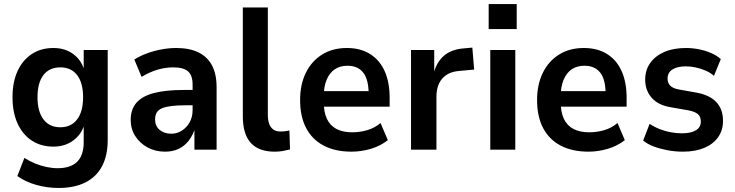

<svg xmlns="http://www.w3.org/2000/svg" viewBox="-20 -742 3642 952"><path d="M271 190Q214 190 160.5 175Q107 160 66 131L101 41Q126 57 154 68.5Q182 80 210.5 86Q239 92 266 92Q330 92 362.5 60Q395 28 395 -37V-124H398Q383 -74 342 -44.5Q301 -15 245 -15Q183 -15 137.5 -45Q92 -75 67 -130Q42 -185 42 -260Q42 -335 67 -389.5Q92 -444 137.5 -474Q183 -504 245 -504Q302 -504 342.5 -474.5Q383 -445 398 -394H395V-494H514V-47Q514 29 486 82Q458 135 403.5 162.5Q349 190 271 190ZM279 -111Q333 -111 362.5 -150Q392 -189 392 -260Q392 -331 362.5 -369.5Q333 -408 279 -408Q225 -408 195.5 -370Q166 -332 166 -260Q166 -189 195.5 -150Q225 -111 279 -111Z M798 10Q750 10 711.5 -11Q673 -32 650.5 -67.5Q628 -103 628 -147Q628 -199 656 -232Q684 -265 742.5 -280.5Q801 -296 893 -296H950V-220H903Q861 -220 831.5 -216.5Q802 -213 784 -205.5Q766 -198 757.5 -184.5Q749 -171 749 -150Q749 -117 771.5 -98Q794 -79 830 -79Q858 -79 882 -94.5Q906 -110 920.5 -136Q935 -162 935 -196V-322Q935 -369 912 -388.5Q889 -408 839 -408Q802 -408 763 -397Q724 -386 682 -361L646 -447Q675 -465 709 -477.5Q743 -490 780.5 -497Q818 -504 854 -504Q919 -504 963.5 -482.5Q1008 -461 1031 -418Q1054 -375 1054 -308V0H944V-103H946Q935 -69 915 -43.5Q895 -18 866 -4Q837 10 798 10Z M1342 10Q1263 10 1223.5 -33.5Q1184 -77 1184 -165V-705H1308V-172Q1308 -147 1314.5 -128.5Q1321 -110 1335 -100Q1349 -90 1371 -90Q1383 -90 1394.5 -91.5Q1406 -93 1415 -95L1418 -1Q1398 4 1380.5 7Q1363 10 1342 10Z M1723 10Q1642 10 1585 -20Q1528 -50 1498 -107Q1468 -164 1468 -246Q1468 -323 1496.5 -381Q1525 -439 1577 -471.5Q1629 -504 1700 -504Q1767 -504 1814.5 -474.5Q1862 -445 1887 -390Q1912 -335 1912 -256V-213H1568V-290H1823L1808 -273Q1808 -348 1781 -382Q1754 -416 1703 -416Q1666 -416 1640 -398.5Q1614 -381 1599.5 -346.5Q1585 -312 1585 -260V-240Q1585 -186 1601 -152.5Q1617 -119 1648.5 -102.5Q1680 -86 1727 -86Q1764 -86 1800.5 -96.5Q1837 -107 1867 -132L1903 -47Q1866 -18 1818.5 -4Q1771 10 1723 10Z M2018 0V-494H2133V-377H2130Q2144 -433 2180.5 -465Q2217 -497 2278 -502L2322 -506L2331 -397L2254 -390Q2201 -385 2172.5 -352Q2144 -319 2144 -262V0Z M2403 -598V-722H2542V-598ZM2411 0V-494H2535V0Z M2898 10Q2817 10 2760 -20Q2703 -50 2673 -107Q2643 -164 2643 -246Q2643 -323 2671.5 -381Q2700 -439 2752 -471.5Q2804 -504 2875 -504Q2942 -504 2989.5 -474.5Q3037 -445 3062 -390Q3087 -335 3087 -256V-213H2743V-290H2998L2983 -273Q2983 -348 2956 -382Q2929 -416 2878 -416Q2841 -416 2815 -398.5Q2789 -381 2774.5 -346.5Q2760 -312 2760 -260V-240Q2760 -186 2776 -152.5Q2792 -119 2823.5 -102.5Q2855 -86 2902 -86Q2939 -86 2975.5 -96.5Q3012 -107 3042 -132L3078 -47Q3041 -18 2993.5 -4Q2946 10 2898 10Z M3366 10Q3327 10 3290 3Q3253 -4 3222 -15.5Q3191 -27 3169 -45L3201 -128Q3225 -112 3252 -101.5Q3279 -91 3307 -86Q3335 -81 3361 -81Q3406 -81 3430.5 -96Q3455 -111 3455 -139Q3455 -164 3440 -176.5Q3425 -189 3393 -195L3307 -210Q3244 -220 3211.5 -257Q3179 -294 3179 -347Q3179 -394 3203.5 -429Q3228 -464 3273 -484Q3318 -504 3381 -504Q3414 -504 3446 -497.5Q3478 -491 3506 -479Q3534 -467 3554 -449L3520 -366Q3502 -382 3478.5 -392Q3455 -402 3430 -407.5Q3405 -413 3381 -413Q3338 -413 3314 -397.5Q3290 -382 3290 -352Q3290 -330 3304 -316.5Q3318 -303 3348 -298L3432 -283Q3499 -271 3532 -235.5Q3565 -200 3565 -143Q3565 -96 3540.5 -61.5Q3516 -27 3471.5 -8.5Q3427 10 3366 10Z"/></svg>

Font: Nunito Sans 10pt SemiCondensed
Style: Bold
Weight: 700
Width: 4
Designer: Vernon Adams
Foundry: Vernon Adams
Version: Version 3.101;gftools[0.9.27]